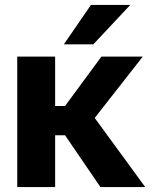

<svg xmlns="http://www.w3.org/2000/svg" viewBox="-20 -760 620 780"><path d="M50 0V-530H204V-329.5H244.3L392 -530H560L364.8 -280.8L570 0H388L244.3 -210.5H204V0ZM239.5 -580 349.5 -740H509.2L359.2 -580Z"/></svg>

Font: Golos Text
Style: Regular
Weight: 400
Designer: A.Korolkova, Vitaly Kuzmin
Foundry: ParaType Ltd
Version: Version 2.004